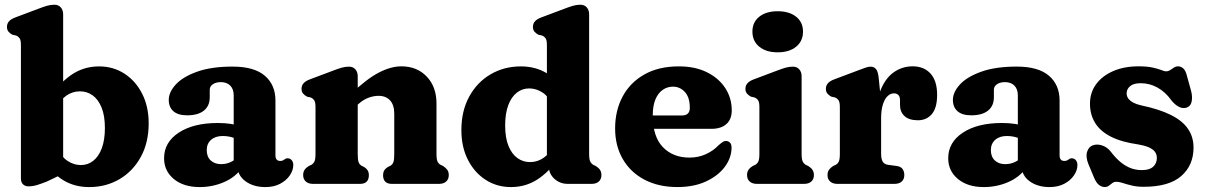

<svg xmlns="http://www.w3.org/2000/svg" viewBox="-20 -769 5045 803"><path d="M244.1 -709.2V-42.4L176.1 -9.8Q155.2 -1.6 136.4 4.4Q117.6 10.4 98.9 10.4Q85.3 10.4 76.4 2Q67.5 -6.4 67.5 -22.6V-580.4Q67.5 -600.8 62.1 -608.6Q56.6 -616.4 47.3 -620.4L32.3 -623.6Q22 -628.8 15.6 -636.5Q9.1 -644.2 9.1 -656.4Q9.1 -670.2 17.6 -679.8Q26 -689.4 44.3 -696.2L140.1 -732.2Q162 -740.7 176.9 -744.9Q191.8 -749.2 207.5 -749.2Q224.5 -749.2 234.3 -738Q244.1 -726.8 244.1 -709.2ZM210.4 -310.8 180.5 -348.6Q221.6 -415.3 274.6 -453.3Q327.7 -491.3 393.8 -491.3Q453.7 -491.3 500.7 -460.8Q547.7 -430.3 574.7 -376.7Q601.8 -323.2 601.8 -253.2Q601.8 -172.9 569 -112.9Q536.2 -52.9 479.8 -19.7Q423.5 13.4 353 13.4Q292.7 13.4 246.3 -14.3Q199.9 -41.9 168.8 -94.9L215.8 -153.6Q236.8 -112.9 262.9 -95.8Q289.1 -78.7 318.4 -78.7Q347.5 -78.7 370.2 -96.6Q392.8 -114.6 405.8 -149.2Q418.7 -183.8 418.7 -233.7Q418.7 -284.7 405 -318.8Q391.3 -352.9 367.7 -370Q344 -387 314.3 -387Q282.7 -387 256.4 -368.3Q230.1 -349.5 210.4 -310.8Z M973.4 -74.6V-89.4L957.4 -95.6V-370.5Q957.4 -396.2 943.1 -410.9Q928.7 -425.5 903.7 -425.5Q883 -425.5 870.1 -416.6Q857.2 -407.7 857.2 -393.9V-362.1Q857.2 -326.1 832.7 -306.4Q808.2 -286.7 763 -286.7Q724.4 -286.7 705.1 -303.9Q685.8 -321 685.8 -351.1Q685.8 -384 715.6 -416.1Q745.4 -448.2 804.9 -469.3Q864.4 -490.5 952.7 -490.5Q1043.2 -490.5 1087.6 -452.2Q1132 -414 1132 -348.7V-117.2Q1132 -108.6 1136.7 -102.2Q1141.5 -95.9 1151.9 -95.9Q1158.4 -95.9 1162.2 -97.6Q1166.1 -99.4 1169.2 -101.7Q1172 -103.7 1174.9 -105.3Q1177.8 -107 1181.9 -107Q1193.6 -107 1200.1 -99Q1206.6 -91 1206.6 -78.8Q1206.6 -57 1192.2 -35.7Q1177.9 -14.4 1151.8 -0.5Q1125.7 13.4 1090 13.4Q1040.2 13.4 1006.8 -10.9Q973.4 -35.3 973.4 -74.6ZM666.2 -107.1Q666.2 -174 727.7 -214.3Q789.1 -254.6 891.1 -254.6Q920.7 -254.6 945.5 -250.8Q970.4 -247 986.8 -240L969.6 -187.6Q956.2 -193.7 942.1 -197Q928 -200.2 911.5 -200.2Q881 -200.2 862.8 -184.2Q844.6 -168.2 844.6 -141.3Q844.6 -113.3 861.3 -97.9Q878 -82.5 904.6 -82.5Q927.3 -82.5 946.5 -92Q965.7 -101.6 977.6 -116.3L990.4 -64.9Q963.7 -27.4 916.1 -7Q868.5 13.4 815.2 13.4Q747.8 13.4 707 -20.3Q666.2 -54 666.2 -107.1Z M1476.1 -450.2V-125.8Q1476.1 -100.5 1479.8 -90.6Q1483.6 -80.7 1492.3 -75.8L1503.7 -70Q1522.7 -58 1522.7 -36.8Q1522.7 0 1485.7 0H1288.9Q1270.1 0 1259 -9.8Q1247.9 -19.6 1247.9 -36.8Q1247.9 -50 1254.1 -59Q1260.3 -68 1271.7 -74.8L1282.5 -79.8Q1290.8 -84.7 1295.2 -93.8Q1299.5 -102.9 1299.5 -125.8V-321.4Q1299.5 -341.8 1294.1 -349.6Q1288.6 -357.4 1279.3 -361.4L1264.3 -364.6Q1254 -370.2 1247.6 -377.7Q1241.1 -385.2 1241.1 -397.4Q1241.1 -411.2 1249.6 -420.8Q1258 -430.4 1276.3 -437.2L1372.1 -473.2Q1394 -481.7 1408.9 -485.9Q1423.8 -490.2 1439.5 -490.2Q1456.5 -490.2 1466.3 -479Q1476.1 -467.8 1476.1 -450.2ZM1458.5 -315.8 1424.7 -354.6 1449.1 -377.6Q1514.6 -439.8 1564.9 -465.7Q1615.3 -491.6 1658.4 -491.6Q1724.1 -491.6 1764.8 -448.7Q1805.5 -405.9 1805.5 -336.4V-125.8Q1805.5 -102.9 1809.8 -93.6Q1814.2 -84.3 1822.5 -79.8L1833.1 -74.8Q1844.5 -67.2 1850.7 -58.6Q1856.9 -50 1856.9 -36.8Q1856.9 -19.6 1846 -9.8Q1835.2 0 1815.9 0H1619.1Q1582.1 0 1582.1 -36.8Q1582.1 -58 1601.1 -70L1612.7 -75.8Q1621.4 -80.7 1625.2 -90.6Q1628.9 -100.5 1628.9 -125.8V-293.6Q1628.9 -329.8 1611.5 -349Q1594.1 -368.2 1563.2 -368.2Q1543.4 -368.2 1521.5 -360.4Q1499.7 -352.6 1477.5 -332.6Z M2275.3 -100.8 2267.3 -104V-580.4Q2267.3 -600.8 2261.9 -608.6Q2256.4 -616.4 2247.1 -620.4L2232.1 -623.6Q2221.8 -628.8 2215.4 -636.5Q2208.9 -644.2 2208.9 -656.4Q2208.9 -670.2 2217.4 -679.8Q2225.8 -689.4 2244.1 -696.2L2339.9 -732.2Q2361.8 -740.7 2376.7 -744.9Q2391.6 -749.2 2407.3 -749.2Q2424.3 -749.2 2434.1 -738Q2443.9 -726.8 2443.9 -709.2V-125.8Q2443.9 -102.9 2448.4 -93.8Q2453 -84.7 2460.9 -79.8L2471.5 -74.8Q2482.9 -68 2489.1 -59Q2495.3 -50 2495.3 -36.8Q2495.3 -19.7 2484.4 -9.8Q2473.6 0 2454.3 0H2354.5Q2321.8 0 2298.6 -21.2Q2275.3 -42.5 2275.3 -73.4ZM1909.6 -224.7Q1909.6 -305 1942.4 -365Q1975.2 -425 2031.6 -458.1Q2088 -491.3 2158.4 -491.3Q2219.1 -491.3 2265.3 -463.6Q2311.5 -436 2342.6 -383L2295.6 -324.3Q2275 -365 2248.9 -382.1Q2222.8 -399.2 2193 -399.2Q2164 -399.2 2141.3 -381.3Q2118.6 -363.4 2105.6 -328.8Q2092.7 -294.1 2092.7 -244.2Q2092.7 -193.2 2106.4 -159.2Q2120.1 -125.2 2143.7 -108.1Q2167.4 -91.1 2197.1 -91.1Q2228.8 -91.1 2255 -110Q2281.3 -128.9 2301 -167.1L2330.9 -129.3Q2290.2 -63.1 2237 -24.8Q2183.8 13.4 2117.6 13.4Q2057.7 13.4 2010.8 -17.1Q1963.8 -47.6 1936.7 -101.2Q1909.6 -154.8 1909.6 -224.7Z M3040.4 -307.6Q3040.4 -270.2 3018.1 -250.2Q2995.8 -230.2 2955.2 -230.2H2663.4V-286H2831.8Q2865 -286 2865 -317.8Q2865 -361.8 2844.4 -384.2Q2823.8 -406.6 2794.6 -406.6Q2771 -406.6 2751.7 -393.3Q2732.4 -380 2721.2 -353.3Q2710 -326.6 2710 -285.8Q2710 -198 2752.1 -153.9Q2794.3 -109.9 2863.6 -109.9Q2901.1 -109.9 2932.4 -124.3Q2963.8 -138.7 2985.2 -161.5Q2997.1 -171.9 3004 -176Q3011 -180.1 3018 -179.3Q3026.4 -178.9 3033 -172.4Q3039.6 -166 3039.6 -150.9Q3039.1 -108.3 3011 -70.8Q2982.9 -33.4 2932.3 -10Q2881.8 13.3 2813.1 13.3Q2733.9 13.3 2675.3 -17.6Q2616.7 -48.4 2584.7 -103.7Q2552.6 -159 2552.6 -231.6Q2552.6 -306.5 2583.9 -365.1Q2615.1 -423.7 2674.8 -457.5Q2734.4 -491.4 2819.4 -491.4Q2887.4 -491.4 2937 -466.6Q2986.6 -441.9 3013.5 -400.2Q3040.4 -358.6 3040.4 -307.6Z M3332.6 -450.2V-125.8Q3332.6 -102.9 3337.1 -93.8Q3341.7 -84.7 3349.6 -79.8L3360.2 -74.8Q3371.6 -68 3377.8 -59Q3384 -50 3384 -36.8Q3384 -19.6 3373.1 -9.8Q3362.3 0 3343 0H3145.4Q3126.6 0 3115.5 -9.8Q3104.4 -19.6 3104.4 -36.8Q3104.4 -50 3110.6 -59Q3116.8 -68 3128.2 -74.8L3139 -79.8Q3147.3 -84.7 3151.7 -93.8Q3156 -102.9 3156 -125.8V-321.4Q3156 -341.8 3150.6 -349.6Q3145.1 -357.4 3135.8 -361.4L3120.8 -364.6Q3110.5 -370.2 3104.1 -377.7Q3097.6 -385.2 3097.6 -397.4Q3097.6 -411.2 3106.1 -420.8Q3114.5 -430.4 3132.8 -437.2L3228.6 -473.2Q3250.5 -481.7 3265.4 -485.9Q3280.3 -490.2 3296 -490.2Q3313 -490.2 3322.8 -479Q3332.6 -467.8 3332.6 -450.2ZM3232.4 -550.2Q3184 -550.2 3155.4 -573.7Q3126.8 -597.1 3126.8 -636.8Q3126.8 -676 3155.4 -699Q3184 -722 3232.4 -722Q3281.1 -722 3309.7 -699Q3338.4 -676 3338.4 -636.8Q3338.4 -597.1 3309.7 -573.7Q3281.1 -550.2 3232.4 -550.2Z M3642.4 -264Q3642.4 -341.1 3662.7 -391.6Q3683 -442.1 3718 -466.8Q3753.1 -491.6 3797.1 -491.6Q3844.3 -491.6 3871.8 -461.2Q3899.3 -430.8 3899.3 -372.4Q3899.3 -317.6 3877.2 -291.8Q3855.2 -266 3819.1 -266Q3782.1 -266 3763.1 -283.3Q3744.1 -300.5 3744.1 -330.2V-350Q3744.1 -365.1 3737 -371.9Q3730 -378.6 3718.4 -378.6Q3704.3 -378.6 3692.1 -367Q3679.9 -355.4 3672.5 -332.2Q3665.1 -308.9 3665.1 -274.4ZM3654.7 -445.4 3665.1 -342.8V-125.8Q3665.1 -104.5 3671.6 -93.3Q3678.2 -82.1 3693.3 -79.8L3730.3 -74.8Q3747.3 -72.6 3754.7 -62.3Q3762.1 -52 3762.1 -36.8Q3762.1 -19.6 3751.2 -9.8Q3740.4 0 3721.1 0H3481.9Q3463.1 0 3452 -9.8Q3440.9 -19.6 3440.9 -36.8Q3440.9 -50 3447.1 -58.8Q3453.3 -67.6 3464.7 -74.8L3475.5 -79.8Q3483.8 -84.3 3488.2 -93.6Q3492.5 -102.9 3492.5 -125.8V-321.4Q3492.5 -341.8 3487.1 -349.6Q3481.6 -357.4 3472.3 -361.4L3457.3 -364.6Q3447 -369.8 3440.6 -377.5Q3434.1 -385.2 3434.1 -397.4Q3434.1 -411.2 3442.6 -420.8Q3451 -430.4 3469.3 -437.2L3565.1 -473.2Q3584.2 -480.5 3597.7 -485.3Q3611.2 -490.2 3621.3 -490.2Q3635.1 -490.2 3643.5 -480.4Q3651.9 -470.6 3654.7 -445.4Z M4252.9 -74.6V-89.4L4236.9 -95.6V-370.5Q4236.9 -396.2 4222.6 -410.9Q4208.2 -425.5 4183.2 -425.5Q4162.5 -425.5 4149.6 -416.6Q4136.7 -407.7 4136.7 -393.9V-362.1Q4136.7 -326.1 4112.2 -306.4Q4087.7 -286.7 4042.5 -286.7Q4003.9 -286.7 3984.6 -303.9Q3965.3 -321 3965.3 -351.1Q3965.3 -384 3995.1 -416.1Q4024.9 -448.2 4084.4 -469.3Q4143.9 -490.5 4232.2 -490.5Q4322.7 -490.5 4367.1 -452.2Q4411.5 -414 4411.5 -348.7V-117.2Q4411.5 -108.6 4416.2 -102.2Q4421 -95.9 4431.4 -95.9Q4437.9 -95.9 4441.7 -97.6Q4445.6 -99.4 4448.7 -101.7Q4451.5 -103.7 4454.4 -105.3Q4457.3 -107 4461.4 -107Q4473.1 -107 4479.6 -99Q4486.1 -91 4486.1 -78.8Q4486.1 -57 4471.7 -35.7Q4457.4 -14.4 4431.3 -0.5Q4405.2 13.4 4369.5 13.4Q4319.7 13.4 4286.3 -10.9Q4252.9 -35.3 4252.9 -74.6ZM3945.7 -107.1Q3945.7 -174 4007.2 -214.3Q4068.6 -254.6 4170.6 -254.6Q4200.2 -254.6 4225 -250.8Q4249.9 -247 4266.3 -240L4249.1 -187.6Q4235.7 -193.7 4221.6 -197Q4207.5 -200.2 4191 -200.2Q4160.5 -200.2 4142.3 -184.2Q4124.1 -168.2 4124.1 -141.3Q4124.1 -113.3 4140.8 -97.9Q4157.5 -82.5 4184.1 -82.5Q4206.8 -82.5 4226 -92Q4245.2 -101.6 4257.1 -116.3L4269.9 -64.9Q4243.2 -27.4 4195.6 -7Q4148 13.4 4094.7 13.4Q4027.3 13.4 3986.5 -20.3Q3945.7 -54 3945.7 -107.1Z M4750.8 -421Q4721.2 -421 4706.5 -408.7Q4691.9 -396.4 4691.9 -378.6Q4691.9 -365.9 4699.4 -356.2Q4707 -346.5 4720.3 -339.5Q4733.7 -332.6 4751.8 -328.5Q4828.4 -312.5 4877 -288.2Q4925.6 -263.9 4948.6 -230Q4971.7 -196.2 4971.7 -151.8Q4971.7 -77.8 4920.4 -32.8Q4869.1 12.2 4763.1 12.2Q4735.1 12.2 4713.3 6.9Q4691.6 1.7 4675.8 -3.6Q4660.1 -8.8 4649.5 -8.8Q4639.2 -8.8 4632 -3.3Q4624.8 2.2 4617.7 7.7Q4610.6 13.2 4600.5 13.2Q4586.9 13.2 4575.5 3.8Q4564.1 -5.5 4555.5 -26.6L4531.7 -83.6Q4519.9 -113.5 4526.6 -134.3Q4533.2 -155.1 4550.7 -161.4Q4568.6 -167.6 4589.5 -160.7Q4610.4 -153.8 4624.7 -135.8Q4641.7 -113.2 4661.2 -95.6Q4680.7 -78 4704.1 -67.8Q4727.5 -57.6 4755.9 -57.6Q4787.8 -57.6 4803.1 -71.9Q4818.3 -86.3 4818.3 -108.4Q4818.3 -123.9 4809.6 -135Q4800.9 -146 4783.2 -153.4Q4765.6 -160.8 4739.1 -165.2Q4670.1 -174.9 4625.8 -197.6Q4581.4 -220.2 4560 -255.1Q4538.6 -289.9 4538.6 -335.6Q4538.6 -381.9 4564.4 -417Q4590.2 -452.1 4635.9 -471.8Q4681.6 -491.6 4741.5 -491.6Q4778.1 -491.6 4801.3 -486.3Q4824.6 -481.1 4837.6 -475.8Q4850.6 -470.6 4856.1 -470.6Q4865.9 -470.6 4873.9 -475.8Q4881.9 -481.1 4889.7 -486.3Q4897.6 -491.6 4906.9 -491.6Q4918.6 -491.6 4928.4 -483.1Q4938.2 -474.7 4943.3 -454.6L4961.5 -388.8Q4967.9 -365 4963.8 -344.2Q4959.7 -323.5 4940.1 -318.2Q4925.2 -314.3 4908.8 -323.2Q4892.5 -332 4877.9 -350.8Q4854.4 -383.9 4821.4 -402.5Q4788.5 -421 4750.8 -421Z"/></svg>

Font: Fraunces SuperSoft Wonky
Style: Regular
Weight: 900
Version: Version 1.000;[b76b70a41]